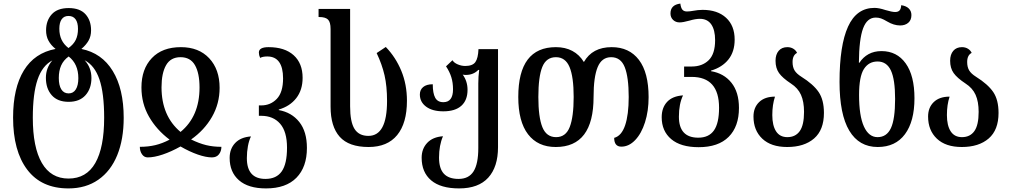

<svg xmlns="http://www.w3.org/2000/svg" viewBox="-20 -810 5631 1071"><path d="M53 -154Q53 -319 113 -417Q173 -515 290 -537Q264 -558 250.5 -583Q237 -608 237 -641Q237 -695 268.5 -730Q300 -765 363 -765Q426 -765 457 -730.5Q488 -696 488 -641Q488 -608 474 -583.5Q460 -559 434 -537Q548 -514 609 -414Q670 -314 670 -153Q670 -33 634 55.5Q598 144 528.5 192.5Q459 241 362 241Q211 241 132 136.5Q53 32 53 -154ZM415 -649Q415 -684 401.5 -702.5Q388 -721 362 -721Q337 -721 324 -702.5Q311 -684 311 -650Q311 -615 323.5 -588.5Q336 -562 362 -542Q390 -562 402.5 -587.5Q415 -613 415 -649ZM417 -374Q417 -453 363 -495Q334 -474 321 -444.5Q308 -415 308 -375Q308 -334 322 -311.5Q336 -289 363 -289Q389 -289 403 -311.5Q417 -334 417 -374ZM561 -153Q561 -290 534.5 -367.5Q508 -445 452 -474Q490 -433 490 -375Q490 -316 457 -279Q424 -242 363 -242Q301 -242 268.5 -279Q236 -316 236 -376Q236 -431 272 -473Q216 -444 189.5 -366Q163 -288 163 -153Q163 12 213.5 99Q264 186 362 186Q462 186 511.5 99.5Q561 13 561 -153Z M760 9Q807 9 846.5 -0.5Q886 -10 926 -31Q853 -86 811 -159.5Q769 -233 769 -322Q769 -425 827 -486Q885 -547 989 -547Q1089 -547 1147 -485Q1205 -423 1205 -320Q1205 -232 1162.5 -158Q1120 -84 1046 -32Q1091 -10 1130 -0.5Q1169 9 1215 9Q1215 33 1201.5 50.5Q1188 68 1162 68Q1129 68 1083 52Q1037 36 987 7Q935 36 887.5 52Q840 68 804 68Q784 68 772 50.5Q760 33 760 9ZM1093 -322Q1093 -402 1067.5 -446.5Q1042 -491 987 -491Q932 -491 906.5 -446.5Q881 -402 881 -323Q881 -163 987 -74Q1093 -161 1093 -322Z M1261 71Q1261 20 1292 -12.5Q1323 -45 1380 -49Q1369 -27 1363 5Q1357 37 1357 72Q1357 188 1461 188Q1522 188 1551.5 146Q1581 104 1581 14Q1581 -76 1542.5 -120Q1504 -164 1437 -164H1424V-222H1437Q1489 -222 1524 -258.5Q1559 -295 1559 -373Q1559 -433 1537 -464Q1515 -495 1471 -495Q1445 -495 1431 -487Q1424 -503 1424 -517Q1424 -547 1478 -547Q1568 -547 1618 -502Q1668 -457 1668 -376Q1668 -308 1632.5 -262.5Q1597 -217 1535 -199V-196Q1607 -183 1649.5 -129.5Q1692 -76 1692 15Q1692 122 1633.5 181.5Q1575 241 1464 241Q1365 241 1313 195.5Q1261 150 1261 71Z M1824 -215V-648Q1824 -687 1809.5 -701Q1795 -715 1761 -715H1757V-760H1933V-217Q1933 -130 1957.5 -91Q1982 -52 2035 -52Q2087 -52 2113 -100.5Q2139 -149 2139 -247Q2139 -329 2125 -390Q2111 -451 2081 -514L2132 -548Q2187 -491 2218.5 -415Q2250 -339 2250 -248Q2250 -123 2195.5 -56.5Q2141 10 2036 10Q1926 10 1875 -47Q1824 -104 1824 -215Z M2332 70Q2332 20 2363 -13Q2394 -46 2451 -50Q2429 1 2429 69Q2429 130 2456 159Q2483 188 2538 188Q2595 188 2621.5 146Q2648 104 2648 16V-345Q2648 -384 2653 -420H2648Q2621 -392 2578 -392Q2567 -392 2561 -394Q2588 -357 2588 -309Q2588 -251 2553.5 -220Q2519 -189 2453 -189Q2392 -189 2357 -215Q2322 -241 2322 -283Q2322 -309 2340.5 -324.5Q2359 -340 2394 -340Q2394 -290 2407.5 -265Q2421 -240 2453 -240Q2507 -240 2507 -312Q2507 -349 2497.5 -379.5Q2488 -410 2468 -440L2504 -474Q2512 -460 2533 -451Q2554 -442 2575 -442Q2616 -442 2631.5 -463.5Q2647 -485 2649 -536H2758V11Q2758 121 2703.5 181Q2649 241 2541 241Q2438 241 2385 196Q2332 151 2332 70Z M2871 -269Q2871 -547 3081 -547Q3133 -547 3172.5 -526Q3212 -505 3237 -464Q3284 -547 3392 -547Q3490 -547 3544 -476Q3598 -405 3598 -268Q3598 -191 3578 -128Q3558 -65 3523 -28.5Q3488 8 3446 8Q3406 8 3406 -41Q3447 -52 3467 -111Q3487 -170 3487 -269Q3487 -379 3465 -435Q3443 -491 3389 -491Q3337 -491 3314 -436Q3291 -381 3291 -269Q3291 10 3080 10Q2980 10 2925.5 -61Q2871 -132 2871 -269ZM3180 -269Q3180 -381 3157 -436Q3134 -491 3081 -491Q3027 -491 3005 -436.5Q2983 -382 2983 -269Q2983 -156 3005.5 -100.5Q3028 -45 3082 -45Q3136 -45 3158 -101.5Q3180 -158 3180 -269Z M3671 -156Q3671 -209 3701 -241.5Q3731 -274 3790 -278Q3767 -230 3767 -159Q3767 -42 3875 -42Q3934 -42 3962.5 -82.5Q3991 -123 3991 -209Q3991 -381 3838 -381H3796V-439H3838Q3897 -439 3933 -474Q3969 -509 3969 -586Q3969 -643 3947.5 -674Q3926 -705 3884 -705Q3859 -705 3826 -695Q3790 -685 3771 -685Q3749 -685 3734.5 -699Q3720 -713 3720 -735Q3720 -783 3775 -790Q3778 -766 3786.5 -756Q3795 -746 3812 -746Q3821 -746 3828.5 -747Q3836 -748 3842 -749Q3874 -755 3899 -755Q3982 -755 4030 -711Q4078 -667 4078 -589Q4078 -522 4043.5 -478.5Q4009 -435 3946 -416V-413Q4018 -401 4060 -348.5Q4102 -296 4102 -208Q4102 -104 4044.5 -46.5Q3987 11 3877 11Q3777 11 3724 -34Q3671 -79 3671 -156Z M4183 -160Q4183 -210 4214.5 -240.5Q4246 -271 4303 -271Q4288 -226 4288 -168Q4288 -110 4309 -77.5Q4330 -45 4372 -45Q4417 -45 4441 -78.5Q4465 -112 4465 -186Q4465 -243 4448 -281Q4431 -319 4392 -344Q4345 -375 4325.5 -402.5Q4306 -430 4306 -471Q4306 -506 4323.5 -526.5Q4341 -547 4372 -547Q4391 -547 4405.5 -538Q4420 -529 4426 -515Q4401 -502 4401 -464Q4401 -436 4412 -417.5Q4423 -399 4450 -382Q4517 -340 4546.5 -296.5Q4576 -253 4576 -180Q4576 -85 4521 -37.5Q4466 10 4371 10Q4281 10 4232 -36.5Q4183 -83 4183 -160Z M4663 -353Q4663 -557 4710.5 -661.5Q4758 -766 4858 -766Q4883 -766 4919 -754Q4956 -743 4973 -743Q4990 -743 4998 -752Q5006 -761 5007 -781Q5035 -777 5049.5 -762.5Q5064 -748 5064 -726Q5064 -698 5046.5 -683Q5029 -668 5001 -668Q4966 -668 4929 -690Q4909 -702 4895 -707Q4881 -712 4865 -712Q4817 -712 4794.5 -652Q4772 -592 4771 -460H4774Q4794 -491 4825 -508Q4856 -525 4897 -525Q4983 -525 5032 -456.5Q5081 -388 5081 -262Q5081 -133 5028 -61.5Q4975 10 4876 10Q4772 10 4717.5 -81Q4663 -172 4663 -353ZM4973 -258Q4973 -367 4949.5 -417Q4926 -467 4875 -467Q4826 -467 4799 -425Q4772 -383 4772 -280Q4772 -164 4799 -104.5Q4826 -45 4875 -45Q4926 -45 4949.5 -95Q4973 -145 4973 -258Z M5157 -160Q5157 -210 5188.5 -240.5Q5220 -271 5277 -271Q5262 -226 5262 -168Q5262 -110 5283 -77.5Q5304 -45 5346 -45Q5391 -45 5415 -78.5Q5439 -112 5439 -186Q5439 -243 5422 -281Q5405 -319 5366 -344Q5319 -375 5299.5 -402.5Q5280 -430 5280 -471Q5280 -506 5297.5 -526.5Q5315 -547 5346 -547Q5365 -547 5379.5 -538Q5394 -529 5400 -515Q5375 -502 5375 -464Q5375 -436 5386 -417.5Q5397 -399 5424 -382Q5491 -340 5520.5 -296.5Q5550 -253 5550 -180Q5550 -85 5495 -37.5Q5440 10 5345 10Q5255 10 5206 -36.5Q5157 -83 5157 -160Z"/></svg>

Font: Noto Serif Georgian Medium Narrow
Style: Regular
Weight: 500
Width: 4
Designer: Monotype Design team
Foundry: Monotype Imaging Inc.
Version: Version 1.000